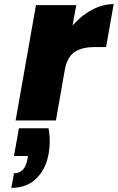

<svg xmlns="http://www.w3.org/2000/svg" viewBox="-20 -586 573 934"><path d="M333 -462Q375 -510 427 -538Q479 -566 533 -566L496 -357H441Q377 -357 341.5 -332Q306 -307 295 -245L252 0H56L155 -561H351ZM216 38Q222 69 222 100Q222 132 216 164Q203 237 156.5 282.5Q110 328 35 328L48 257Q102 257 114 186L116 173H48L72 38Z"/></svg>

Font: Fz Poppins ExtBd
Style: Italic
Weight: 800
Italic angle: -10°
Designer: Ninad Kale (Devanagari), Jonny Pinhorn (Latin)
Foundry: Indian Type Foundry
Version: Vit hóa bi Vntype.Com & FontZin.Com